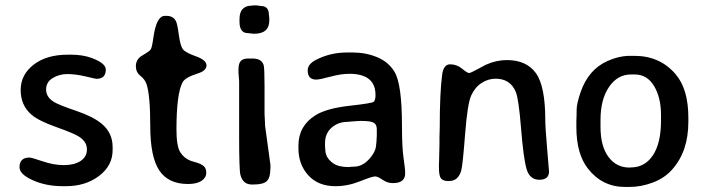

<svg xmlns="http://www.w3.org/2000/svg" viewBox="-20 -703 2687 730"><path d="M237.8 -495.1H250Q294.9 -495.1 329.1 -482.4Q382.3 -462.4 382.3 -438.5Q382.3 -403.3 346.7 -403.3Q343.3 -403.3 305.4 -412.4Q267.6 -421.4 236.3 -421.4Q205.1 -421.4 180.2 -406.2Q155.3 -391.1 155.3 -362.3Q155.3 -333.5 186 -314.9Q204.6 -303.7 269.3 -281.7Q334 -259.8 366.2 -232.9Q408.2 -198.2 408.2 -144V-132.3Q408.2 -73.2 356.7 -34.2Q305.2 4.9 231 4.9H218.3Q154.8 4.9 104.5 -17.8Q54.2 -40.5 54.2 -66.9Q54.2 -104 91.8 -104Q100.1 -104 142.3 -89.6Q184.6 -75.2 223.1 -75.2Q261.7 -75.2 286.1 -90.8Q310.5 -106.4 310.5 -135.5Q310.5 -164.6 279.3 -184.1Q260.3 -196.3 193.6 -220Q127 -243.7 100.1 -266.6Q58.6 -302.2 58.6 -360.6Q58.6 -418.9 107.7 -457Q156.7 -495.1 237.8 -495.1Z M537.1 -383.3Q531.2 -400.9 513.9 -414.6Q496.6 -428.2 496.6 -451.2Q496.6 -474.1 515.1 -488.3Q519 -491.2 533.7 -499.8Q548.3 -508.3 553.2 -515.6Q558.1 -522.5 563.5 -562.5Q575.2 -642.6 606.4 -642.6H613.8Q638.7 -642.6 648.9 -622.6Q654.3 -612.8 659.9 -570.8Q665.5 -528.8 675.3 -515.9Q685.1 -502.9 725.1 -488.8Q765.1 -474.6 765.1 -454.3Q765.1 -434.1 732.4 -423.8Q683.6 -408.7 673.8 -389.6Q650.9 -345.2 650.9 -210.4Q650.9 -147.9 665 -124.8Q679.2 -101.6 704.6 -91.8Q707 -90.8 724.9 -85.7Q742.7 -80.6 753.4 -72.5Q764.2 -64.5 764.2 -46.1Q764.2 -27.8 746.6 -15.6Q728 -3.4 694.8 -3.4Q620.1 -3.4 585.7 -54.9Q551.3 -106.4 551.3 -223.6Q551.3 -340.8 537.1 -383.3Z M1003.9 -625.5Q1003.9 -574.7 946.3 -574.7H942.4L940.4 -575.2L925.8 -576.7Q923.8 -577.1 922.4 -577.1Q890.6 -577.1 890.6 -620.6V-629.9Q890.6 -656.7 902.8 -668.9Q915 -681.2 933.1 -681.2L944.3 -682.6H955.6L972.2 -680.2Q1002.4 -680.2 1002.4 -646L1003.9 -634.8ZM987.8 -225.1 1008.3 -75.2V-64.5L1007.8 -59.6Q1007.8 -27.8 994.6 -14.6Q981.4 -1.5 943.4 -1.5H937.5Q903.3 -1.5 894 -38.6Q889.2 -57.6 889.2 -185.5V-394.5L886.7 -427.2V-438Q886.7 -461.9 895.5 -471.2Q904.3 -480.5 923.3 -480.5H939.9Q974.6 -480.5 982.4 -455.6Q985.8 -444.8 985.8 -375.5V-270L987.3 -240.7Q987.8 -234.9 987.8 -225.1Z M1216.8 -134.3Q1216.8 -103 1247.1 -82Q1267.1 -67.9 1303.7 -67.9H1306.6Q1315.4 -69.3 1325.2 -69.3Q1357.9 -69.3 1384 -98.6Q1410.2 -127.9 1410.2 -154.8L1411.1 -160.6L1412.6 -186.5V-211.9Q1412.6 -230 1400.6 -236.6Q1388.7 -243.2 1355 -243.2H1348.1L1344.7 -242.7H1338.4L1317.9 -241.2Q1307.6 -239.7 1301.3 -239.7Q1266.1 -239.7 1241 -217.8Q1215.8 -195.8 1215.8 -159.2V-145Q1216.8 -137.2 1216.8 -134.3ZM1182.1 -400.4Q1149.9 -400.4 1149.9 -435.5Q1149.9 -460 1183.6 -476.6Q1237.3 -503.4 1298.3 -503.4H1321.8Q1370.6 -503.4 1413.3 -485.8Q1456.1 -468.3 1479 -431.6Q1508.3 -385.3 1508.3 -226.1Q1508.3 -142.1 1514.4 -102.1Q1520.5 -62 1520.5 -43.5Q1520.5 -6.8 1473.6 -6.8Q1452.6 -6.8 1434.6 -19.5Q1416.5 -32.2 1405.8 -32.2Q1395 -32.2 1348.6 -13.7Q1302.2 4.9 1255.4 4.9Q1189.5 4.9 1152.1 -36.6Q1114.7 -78.1 1114.7 -138.7V-149.9Q1114.7 -224.1 1179.2 -264.6Q1221.2 -291 1308.8 -300.8Q1396.5 -310.5 1401.4 -316.4Q1407.7 -323.7 1407.7 -341.3Q1407.7 -346.7 1407.2 -352.5Q1400.9 -421.9 1309.6 -422.4Q1275.9 -422.4 1235.8 -411.4Q1195.8 -400.4 1182.1 -400.4Z M1827.6 -457Q1867.2 -474.6 1907.2 -474.6Q1981.4 -474.6 2017.3 -425.3Q2053.2 -376 2053.2 -246.6Q2053.2 -220.2 2060.3 -137Q2067.4 -53.7 2067.4 -51.3Q2067.4 -19.5 2030.8 -19.5Q1994.1 -19.5 1982.2 -60.1Q1970.2 -100.6 1961.2 -214.1Q1952.1 -327.6 1940.9 -354Q1919.9 -403.8 1864.3 -403.8Q1836.4 -403.8 1811.3 -387.7Q1786.1 -371.6 1771.7 -340.3Q1757.3 -309.1 1748.3 -192.4Q1739.3 -75.7 1733.9 -55.7Q1728.5 -35.6 1717 -25.1Q1705.6 -14.6 1685.3 -14.6Q1665 -14.6 1657 -24.2Q1648.9 -33.7 1648.9 -64.9V-77.1L1649.4 -89.8L1650.9 -153.3Q1650.9 -166 1650.9 -178.7L1651.9 -216.8Q1651.9 -349.1 1661.1 -419.4Q1666.5 -458.5 1691.4 -458.5Q1716.3 -458.5 1736.8 -441.9Q1757.3 -425.3 1763.2 -425.3Q1769 -425.3 1795.2 -439.7Q1821.3 -454.1 1827.6 -457Z M2263.2 -247.1V-220.2Q2263.2 -147.5 2293.2 -106.7Q2323.2 -65.9 2373.5 -65.9L2378.4 -66.4Q2431.6 -66.4 2462.4 -112.5Q2493.2 -158.7 2493.2 -244.1V-265.6Q2493.2 -332 2466.8 -376Q2440.4 -419.9 2393.1 -419.9H2378.9Q2328.1 -419.9 2295.7 -372.6Q2263.2 -325.2 2263.2 -247.1ZM2597.2 -255.4V-239.7Q2597.2 -128.4 2536.6 -59.6Q2507.8 -26.4 2462.9 -9.3Q2418 7.8 2372.6 7.8H2356.4Q2270 7.8 2215.3 -62Q2171.4 -118.2 2171.4 -219.7V-244.1Q2172.4 -259.8 2172.4 -285.2Q2172.4 -309.1 2187.5 -352.5Q2217.3 -439 2290 -471.2Q2334 -490.7 2376 -490.7H2391.6Q2488.8 -490.7 2548.3 -421.4Q2597.2 -364.7 2597.2 -255.4Z"/></svg>

Font: Averia Sans Libre
Style: Regular
Weight: 400
Version: Version 1.002